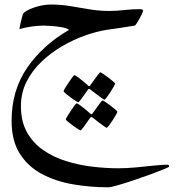

<svg xmlns="http://www.w3.org/2000/svg" viewBox="-20 -298 786 833"><path d="M713.9 424.8Q713.9 426.8 690.2 436.5Q666.5 446.3 630.4 459.5Q594.2 472.7 556.2 485.4Q518.1 498 488.8 506.3Q459.5 514.6 449.7 514.6Q371.6 514.6 296.6 501.7Q221.7 488.8 161.6 456.8Q101.6 424.8 65.9 368.7Q30.3 312.5 30.3 226.1Q30.3 93.8 98.4 -4.9Q166.5 -103.5 279.8 -168.5Q269 -176.3 246.1 -180.2Q223.1 -184.1 200.9 -185.5Q178.7 -187 169.9 -187Q146 -187 116.5 -182.9Q86.9 -178.7 64 -171.4Q64 -174.8 66.9 -188Q69.8 -201.2 73.5 -215.1Q77.1 -229 78.6 -234.9Q80.1 -242.7 98.9 -252.9Q117.7 -263.2 146 -270.8Q174.3 -278.3 203.1 -278.3Q245.1 -278.3 286.6 -271.2Q328.1 -264.2 369.9 -257.3Q411.6 -250.5 453.1 -250.5Q485.4 -250.5 518.6 -254.4Q551.8 -258.3 587.9 -258.3Q591.8 -258.3 596.2 -257.1Q600.6 -255.9 600.6 -250.5Q600.6 -247.1 592.8 -231.4Q585 -215.8 576.2 -201.4Q567.4 -187 564.5 -187Q540.5 -182.6 506.6 -177.7Q472.7 -172.9 442.4 -168.5Q398.9 -161.6 348.6 -143.8Q298.3 -126 249.3 -97.4Q200.2 -68.8 159.7 -30Q119.1 8.8 95 56.9Q70.8 105 70.8 162.1Q70.8 228.5 96.7 275.1Q122.6 321.8 166.5 352.5Q210.4 383.3 265.6 400.6Q320.8 418 379.9 425Q439 432.1 494.1 432.1Q529.3 432.1 570.3 428.2Q611.3 424.3 647.9 420.4Q684.6 416.5 706.1 416.5Q713.9 416.5 713.9 424.8ZM479.5 64.5Q479.5 66.9 473.4 77.9Q467.3 88.9 458.7 102.1Q450.2 115.2 442.9 124.8Q435.5 134.3 432.6 134.3Q431.2 134.3 422.1 127.9Q413.1 121.6 401.6 113Q390.1 104.5 381.6 97.7Q373 90.8 372.1 90.3Q369.1 87.9 366.7 87.9Q364.3 87.9 361.8 90.3Q360.8 91.3 351.6 105Q342.3 118.7 332.3 132.1Q322.3 145.5 319.3 145.5Q317.4 145.5 307.4 139.2Q297.4 132.8 285.4 124Q273.4 115.2 264.6 107.7Q255.9 100.1 255.9 97.7Q255.9 94.7 262.5 84Q269 73.2 277.6 60.3Q286.1 47.4 293.5 37.8Q300.8 28.3 302.2 28.3Q306.6 28.3 320.3 38.6Q334 48.8 346.7 59.3Q359.4 69.8 360.4 71.3Q364.7 75.7 366.7 75.7Q369.6 75.7 373 70.3Q374 68.8 383.5 55.4Q393.1 42 403.1 28.8Q413.1 15.6 415 15.6Q417.5 15.6 427.5 22.5Q437.5 29.3 449.7 38.3Q461.9 47.4 470.7 55.2Q479.5 63 479.5 64.5ZM489.3 186.5Q489.3 189 483.2 200Q477.1 210.9 468.5 224.1Q460 237.3 452.6 246.8Q445.3 256.3 442.4 256.3Q440.9 256.3 431.9 250Q422.9 243.7 411.4 235.1Q399.9 226.6 391.4 219.7Q382.8 212.9 381.8 212.4Q378.9 210 376.5 210Q374 210 371.6 212.4Q370.6 213.4 361.3 227.1Q352.1 240.7 342 254.2Q332 267.6 329.1 267.6Q327.1 267.6 317.1 261.2Q307.1 254.9 295.2 246.1Q283.2 237.3 274.4 229.7Q265.6 222.2 265.6 219.7Q265.6 216.8 272.2 206.1Q278.8 195.3 287.4 182.4Q295.9 169.4 303.2 159.9Q310.5 150.4 312 150.4Q316.4 150.4 330.1 160.6Q343.8 170.9 356.4 181.4Q369.1 191.9 370.1 193.4Q374.5 197.8 376.5 197.8Q379.4 197.8 382.8 192.4Q383.8 190.9 393.3 177.5Q402.8 164.1 412.8 150.9Q422.9 137.7 424.8 137.7Q427.2 137.7 437.3 144.5Q447.3 151.4 459.5 160.4Q471.7 169.4 480.5 177.2Q489.3 185.1 489.3 186.5Z"/></svg>

Font: Scheherazade New
Style: Regular
Weight: 400
Designer: SIL International
Foundry: SIL International
Version: Version 4.000